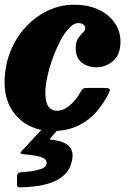

<svg xmlns="http://www.w3.org/2000/svg" viewBox="-24 -554 555 832"><path d="M498 -374Q498 -317 466.2 -289.8Q434.5 -262.5 392.5 -262.5Q356.5 -262.5 330.2 -283Q304 -303.5 304 -346.5Q304.5 -373.5 314.8 -388.5Q325 -403.5 335.2 -412.8Q345.5 -422 345.5 -432Q345.5 -441 337.5 -447.5Q329.5 -454 314.5 -454Q296 -454 276 -433Q256 -412 237.8 -377.5Q219.5 -343 204.8 -302.5Q190 -262 181.2 -222Q172.5 -182 172.5 -150.5Q172.5 -110 186.2 -92Q200 -74 222.5 -74Q251.5 -74 279 -97.8Q306.5 -121.5 325.5 -156.5Q330 -165 335 -169Q340 -173 354 -173H429.5Q445 -173 449.8 -169Q454.5 -165 448.5 -152.5Q427.5 -109 395.2 -71.2Q363 -33.5 316 -10Q269 13.5 203.5 13.5Q144 13.5 97.2 -12Q50.5 -37.5 23.2 -84.8Q-4 -132 -4 -196Q-4 -268.5 20.8 -330.2Q45.5 -392 88 -437.5Q130.5 -483 184.2 -508.2Q238 -533.5 296 -533.5Q357.5 -533.5 402.8 -512.5Q448 -491.5 473 -455.2Q498 -419 498 -374ZM49.5 243.5 50 206Q52 197.5 56.8 195Q61.5 192.5 69 192.5Q89.5 191 113.5 187.8Q137.5 184.5 155.8 177.5Q174 170.5 177.5 157Q181 140.5 165.8 132.2Q150.5 124 126.5 120.2Q102.5 116.5 80.5 114.5Q66 113 65 109.8Q64 106.5 70.5 100L174.5 -12Q179 -17 189.5 -17H229Q240 -17 242.8 -15Q245.5 -13 240.5 -7L200.5 37.5Q192.5 46 193 49Q193.5 52 206.5 53Q252 57 274.8 79.5Q297.5 102 287.5 144Q279 182 254 204.5Q229 227 195.5 238.2Q162 249.5 126.8 253.5Q91.5 257.5 62.5 258Q48.5 259 49.5 243.5Z"/></svg>

Font: Besley* Narrow Heavy
Style: Italic
Weight: 800
Width: 4
Italic angle: -13°
Designer: Owen Earl
Foundry: indestructible type*
Version: Version 3.000; ttfautohint (v1.8.3)